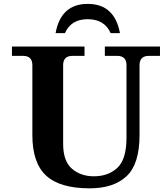

<svg xmlns="http://www.w3.org/2000/svg" viewBox="-20 -976 876 1005"><path d="M449.2 9.8Q293.9 9.8 221.7 -56.6Q149.4 -123 149.4 -269V-634.8Q149.4 -683.6 100.6 -683.6H42.5V-732.4H422.4V-683.6H359.4Q310.5 -683.6 310.5 -634.8V-223.1Q310.5 -132.8 356.4 -93Q402.3 -53.2 471.2 -53.2Q546.9 -53.2 594.5 -97.7Q642.1 -142.1 642.1 -255.9V-634.8Q642.1 -683.6 593.3 -683.6H528.8V-732.4H817.4V-683.6H759.3Q710.4 -683.6 710.4 -634.8V-269Q710.4 -117.2 642.6 -53.7Q574.7 9.8 449.2 9.8ZM439 -955.6Q579.6 -955.6 607.9 -802.7H559.1Q526.9 -875.5 439 -875.5Q352.1 -875.5 319.8 -802.7H271Q298.8 -955.6 439 -955.6Z"/></svg>

Font: Munson
Style: Bold
Weight: 700
Designer: Paul James MIller
Foundry: High-Logic / Made with FontCreator
Version: Version 2.10;May 5, 2019;FontCreator 11.5.0.2430 64-bit